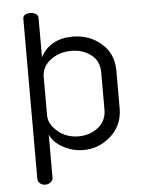

<svg xmlns="http://www.w3.org/2000/svg" viewBox="-53 -777 601 819"><g transform="rotate(-5 247.5 -367.5)"><path d="M107 -735Q122 -735 131.5 -728.5Q141 -722 141 -711V-543Q182 -619 279 -619Q350 -619 401 -575Q452 -531 452 -458V-297Q452 -225 401 -179Q350 -133 284 -133Q237 -133 195.5 -156Q154 -179 141 -212V-26Q141 -16 131 -8Q121 0 108 0Q95 0 85.5 -8Q76 -16 76 -26V-712Q76 -735 107 -735ZM387 -297V-458Q387 -505 352 -532Q317 -559 268 -559Q216 -559 178.5 -530.5Q141 -502 141 -458V-293Q141 -257 178 -225Q215 -193 268 -193Q316 -193 351.5 -221Q387 -249 387 -297Z"/></g></svg>

Font: Dosis
Style: Regular
Weight: 400
Designer: Edgar Tolentino, Pablo Impallari, Igino Marini
Foundry: Edgar Tolentino, Pablo Impallari, Igino Marini
Version: Version 1.007